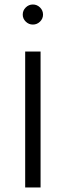

<svg xmlns="http://www.w3.org/2000/svg" viewBox="-20 -821 288 841"><path d="M79.6 -756.8Q79.6 -775.4 92.8 -788.3Q106 -801.3 124 -801.3Q142.1 -801.3 155.3 -788.3Q168.5 -775.4 168.5 -756.8Q168.5 -739.3 155.3 -726.3Q142.1 -713.4 124 -713.4Q106 -713.4 92.8 -726.3Q79.6 -739.3 79.6 -756.8ZM90.3 0V-595.2H157.7V0Z"/></svg>

Font: Now
Style: Regular
Weight: 400
Designer: Alfredo Marco Pradil
Foundry: Alfredo Marco Pradil
Version: Version 1.200;hotconv 1.0.109;makeotfexe 2.5.65596